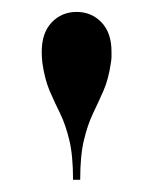

<svg xmlns="http://www.w3.org/2000/svg" viewBox="-20 -780 256 322"><path d="M102.5 -478.5Q102.5 -519.5 96.2 -545.2Q90 -571 80.8 -589.8Q71.5 -608.5 63.2 -627.8Q55 -647 51 -675Q50.5 -680.5 50.2 -684.8Q50 -689 50 -693.5Q50 -725 66.8 -742.5Q83.5 -760 108.5 -760Q133.5 -760 150.2 -742.5Q167 -725 167 -693.5Q167 -689 167 -684.8Q167 -680.5 166 -675Q162 -647 153.5 -627.8Q145 -608.5 136 -589.8Q127 -571 120.8 -545.2Q114.5 -519.5 114.5 -478.5Z"/></svg>

Font: Bodoni Moda 18pt Medium
Style: Regular
Weight: 500
Designer: Owen Earl
Foundry: indestructible type
Version: Version 2.004